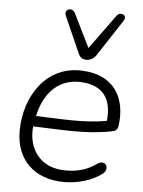

<svg xmlns="http://www.w3.org/2000/svg" viewBox="-54 -804 635 855"><g transform="rotate(5 263.5 -376.5)"><path d="M265 8C323 8 388 -10 432 -43C465 -67 442 -111 405 -86C362 -55 318 -44 266 -44C156 -44 96 -123 106 -227C237 -223 340 -213 454 -235C472 -238 482 -243 485 -264C501 -380 452 -487 303 -493C143 -501 49 -359 48 -203C47 -75 130 8 265 8ZM316 -543C333 -543 350 -551 362 -571L466 -730C484 -756 450 -772 433 -750L321 -596L246 -748C233 -772 196 -759 208 -731L279 -570C287 -550 300 -543 316 -543ZM115 -274C133 -362 189 -447 301 -442C406 -437 441 -372 431 -280C325 -261 229 -271 115 -274Z"/></g></svg>

Font: SN Pro Light
Style: Italic
Weight: 300
Italic angle: -8.99998°
Designer: Tobias Whetton
Foundry: Supernotes
Version: Version 1.001;Glyphs 3.2 (3249)